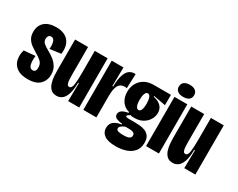

<svg xmlns="http://www.w3.org/2000/svg" viewBox="-103 -1169 2210 1784"><g transform="rotate(30 1002.0 -277.0)"><path d="M187 12Q111 12 70 -18.5Q29 -49 18.5 -98Q8 -147 24 -201L145 -212Q141 -180 142.5 -150.5Q144 -121 154.5 -102Q165 -83 188 -83Q222 -83 222 -130Q222 -173 194.5 -196.5Q167 -220 128 -242Q103 -257 76.5 -276Q50 -295 32 -324Q14 -353 14 -397Q14 -463 57 -501.5Q100 -540 182 -540Q235 -540 274 -520Q313 -500 332 -458Q351 -416 343 -349L224 -333Q229 -376 219.5 -408.5Q210 -441 181 -441Q165 -441 155.5 -428.5Q146 -416 146 -397Q146 -367 168.5 -349Q191 -331 222 -314Q254 -297 285 -273.5Q316 -250 337 -216Q358 -182 358 -133Q358 -71 317 -29.5Q276 12 187 12Z M498 12Q456 12 433.5 -11.5Q411 -35 401 -70Q391 -105 389 -140Q387 -175 387 -199V-528H526V-238Q526 -208 527.5 -180.5Q529 -153 535.5 -136Q542 -119 559 -119Q585 -119 591.5 -166Q598 -213 598 -290V-528H736V-253V0H617L620 -194H612Q611 -114 595.5 -69.5Q580 -25 554.5 -6.5Q529 12 498 12Z M780 0V-288V-528H906L903 -326H911Q913 -406 928 -450.5Q943 -495 967.5 -513Q992 -531 1022 -531Q1030 -531 1035 -530L1029 -376Q1024 -378 1017.5 -378.5Q1011 -379 1005 -379Q962 -379 941 -344Q920 -309 920 -227V0Z M1207 143Q1125 143 1085.5 115Q1046 87 1046 39Q1046 -6 1076.5 -30.5Q1107 -55 1157 -60V-68Q1121 -71 1095 -82Q1069 -93 1069 -121Q1069 -172 1158 -186V-195Q1107 -208 1078 -249Q1049 -290 1049 -350Q1049 -428 1098 -478Q1147 -528 1234 -528H1415V-417L1286 -441V-433Q1341 -421 1368 -392.5Q1395 -364 1395 -322Q1395 -285 1375.5 -251Q1356 -217 1318.5 -194.5Q1281 -172 1226 -172Q1218 -172 1205.5 -172.5Q1193 -173 1185 -177Q1154 -161 1154 -150Q1154 -139 1190 -139H1256Q1277 -139 1306 -136.5Q1335 -134 1362.5 -123.5Q1390 -113 1408 -88.5Q1426 -64 1426 -19Q1426 36 1397.5 72Q1369 108 1319.5 125.5Q1270 143 1207 143ZM1224 -255Q1242 -255 1251.5 -278Q1261 -301 1261 -342Q1261 -383 1251.5 -408Q1242 -433 1223 -433Q1205 -433 1195.5 -408.5Q1186 -384 1186 -343Q1186 -302 1196 -278.5Q1206 -255 1224 -255ZM1214 18Q1263 18 1281 7.5Q1299 -3 1299 -22Q1299 -41 1287 -49Q1275 -57 1259 -58.5Q1243 -60 1231 -60H1196Q1166 -47 1154.5 -36Q1143 -25 1143 -12Q1143 8 1166.5 13Q1190 18 1214 18Z M1453 0V-528H1591V0ZM1522 -568Q1483 -568 1461.5 -584.5Q1440 -601 1440 -632Q1440 -663 1461.5 -680Q1483 -697 1522 -697Q1561 -697 1582.5 -680Q1604 -663 1604 -632Q1604 -601 1582.5 -584.5Q1561 -568 1522 -568Z M1744 12Q1702 12 1679.5 -11.5Q1657 -35 1647 -70Q1637 -105 1635 -140Q1633 -175 1633 -199V-528H1772V-238Q1772 -208 1773.5 -180.5Q1775 -153 1781.5 -136Q1788 -119 1805 -119Q1831 -119 1837.5 -166Q1844 -213 1844 -290V-528H1982V-253V0H1863L1866 -194H1858Q1857 -114 1841.5 -69.5Q1826 -25 1800.5 -6.5Q1775 12 1744 12Z"/></g></svg>

Font: Bricolage Grotesque 48pt Condensed Bricolage Grotesque 48pt Condensed Regular
Style: Bold
Weight: 700
Width: 3
Designer: Mathieu Triay
Foundry: Atelier Triay
Version: Version 1.000; ttfautohint (v1.8.4.7-5d5b);gftools[0.9.32]